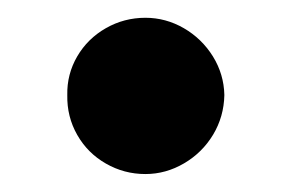

<svg xmlns="http://www.w3.org/2000/svg" viewBox="-20 -186 328 216"><path d="M55.7 -79.1Q55.2 -102.5 66.9 -122.6Q78.6 -142.6 99.1 -154.3Q119.6 -166 143.6 -166Q166.5 -166 186.8 -154.3Q207 -142.6 219.5 -122.6Q231.9 -102.5 232.4 -79.1Q231.9 -54.7 219.7 -34.4Q207.5 -14.2 187 -2.2Q166.5 9.8 143.6 9.8Q119.6 9.8 99.1 -2Q78.6 -13.7 66.9 -34.2Q55.2 -54.7 55.7 -79.1Z"/></svg>

Font: Pretendard GOV ExtraBold
Style: Regular
Weight: 800
Designer: Base glyphs from Inter by Rasmus Andersson; Hangeul glyphs from Noto Sans CJK(Source Han Sans) by Jang Soo-young and Kan
Foundry: Kil Hyung-jin
Version: Version 1.309